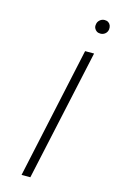

<svg xmlns="http://www.w3.org/2000/svg" viewBox="-126 -879 563 929"><g transform="rotate(15 155.0 -414.0)"><path d="M83 0 225 -658H270L127 0ZM274 -759Q263 -759 255.5 -764Q248 -769 244 -777.5Q240 -786 242 -796Q243 -809 253.5 -818.5Q264 -828 278 -828Q289 -828 296.5 -823Q304 -818 307.5 -809.5Q311 -801 310 -790Q308 -776 298 -767.5Q288 -759 274 -759Z"/></g></svg>

Font: Ysabeau Office ExtraLight
Style: Italic
Weight: 250
Italic angle: -12°
Designer: Christian Thalmann (Catharsis Fonts)
Version: Version 2.001;gftools[0.9.30]; featfreeze: tnum,lnum,ss02